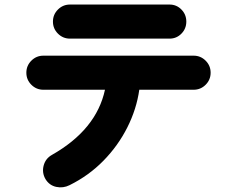

<svg xmlns="http://www.w3.org/2000/svg" viewBox="-20 -779 1040 845"><path d="M286 36Q258 50 227.5 43.5Q197 37 180 9Q164 -19 172 -50Q180 -81 208 -97Q404 -208 442 -384H171Q140 -384 118 -406Q96 -428 96 -459Q96 -490 118 -512Q140 -534 171 -534H832Q863 -534 885 -512Q907 -490 907 -459Q907 -428 885 -406Q863 -384 832 -384H593Q581 -299 540.5 -218.5Q500 -138 435.5 -72Q371 -6 286 36ZM288 -609Q257 -609 235 -631Q213 -653 213 -684Q213 -715 235 -737Q257 -759 288 -759H726Q757 -759 778.5 -737Q800 -715 800 -684Q800 -653 778.5 -631Q757 -609 726 -609Z"/></svg>

Font: Zen Maru Gothic Black
Style: Regular
Weight: 900
Designer: Yoshimichi Ohira
Foundry: Positype
Version: Version 1.001